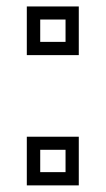

<svg xmlns="http://www.w3.org/2000/svg" viewBox="-20 -560 319 580"><path d="M61 -393.5V-540.5H218V-393.5ZM101.5 -433.5H178V-501H101.5ZM61 0V-147H218V0ZM101.5 -40H178V-107.5H101.5Z"/></svg>

Font: Tourney
Style: Regular
Weight: 400
Designer: Tyler Finck
Foundry: Etcetera Type Co
Version: Version 1.015